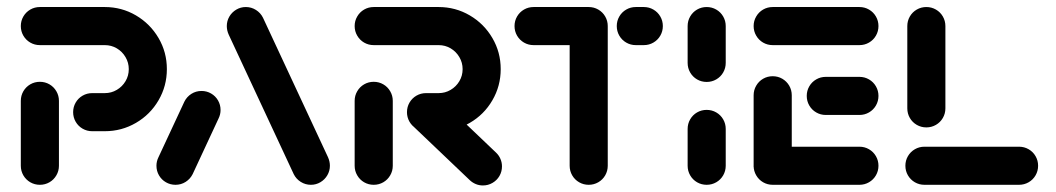

<svg xmlns="http://www.w3.org/2000/svg" viewBox="-20 -539 3079 560"><path d="M96.3 0Q81.1 0 68.3 -7.4Q55.6 -14.8 48.1 -27.6Q40.7 -40.4 40.7 -55.6V-244.8Q40.7 -260 48.1 -272.8Q55.6 -285.6 68.3 -293Q81.1 -300.4 96.3 -300.4Q111.5 -300.4 124.3 -293Q137 -285.6 144.4 -272.8Q151.9 -260 151.9 -244.8V-55.6Q151.9 -40.4 144.4 -27.6Q137 -14.8 124.3 -7.4Q111.5 0 96.3 0ZM193.3 -211.9Q193.3 -227 200.7 -239.8Q208.1 -252.6 220.9 -260Q233.7 -267.4 248.9 -267.4H285.6Q304.8 -267.4 320.7 -276.9Q336.7 -286.3 346.1 -302.2Q355.6 -318.1 355.6 -337.4Q355.6 -356.3 346.1 -372.4Q336.7 -388.5 320.7 -398Q304.8 -407.4 285.6 -407.4H96.3Q81.1 -407.4 68.3 -414.8Q55.6 -422.2 48.1 -435Q40.7 -447.8 40.7 -463Q40.7 -478.1 48.1 -490.9Q55.6 -503.7 68.3 -511.1Q81.1 -518.5 96.3 -518.5H285.6Q334.8 -518.5 376.5 -494.1Q418.1 -469.6 442.4 -428.1Q466.7 -386.7 466.7 -337.4Q466.7 -288.1 442.4 -246.5Q418.1 -204.8 376.5 -180.6Q334.8 -156.3 285.6 -156.3H248.9Q233.7 -156.3 220.9 -163.7Q208.1 -171.1 200.7 -183.9Q193.3 -196.7 193.3 -211.9Z M491.9 0Q476.7 0 463.9 -7.4Q451.1 -14.8 443.7 -27.6Q436.3 -40.4 436.3 -55.6Q436.3 -68.5 442.2 -80.4L517.8 -242.6Q524.8 -256.7 538.1 -265.2Q551.5 -273.7 567.8 -273.7Q583 -273.7 595.7 -266.3Q608.5 -258.9 615.9 -246.1Q623.3 -233.3 623.3 -218.1Q623.3 -205.2 617.4 -193.3L541.9 -31.1Q534.8 -17 521.5 -8.5Q508.1 0 491.9 0ZM942.2 -55.6Q942.2 -40.7 934.8 -28Q927.4 -15.2 914.6 -7.6Q901.9 0 886.7 0Q870.7 0 857.2 -8.5Q843.7 -17 836.7 -31.1L647 -438.1Q641.5 -450.4 641.5 -463Q641.5 -477.8 648.9 -490.6Q656.3 -503.3 669.1 -510.9Q681.9 -518.5 697 -518.5Q713 -518.5 726.5 -510Q740 -501.5 747 -487.4L936.7 -80.4Q942.2 -68.1 942.2 -55.6Z M1070 0Q1054.8 0 1042 -7.4Q1029.3 -14.8 1021.9 -27.6Q1014.4 -40.4 1014.4 -55.6V-244.8Q1014.4 -260 1021.9 -272.8Q1029.3 -285.6 1042 -293Q1054.8 -300.4 1070 -300.4Q1085.2 -300.4 1098 -293Q1110.7 -285.6 1118.1 -272.8Q1125.6 -260 1125.6 -244.8V-55.6Q1125.6 -40.4 1118.1 -27.6Q1110.7 -14.8 1098 -7.4Q1085.2 0 1070 0ZM1444.1 -53.7Q1444.1 -38.5 1436.7 -25.7Q1429.3 -13 1416.5 -5.6Q1403.7 1.9 1388.5 1.9Q1377.4 1.9 1367.6 -2.2Q1357.8 -6.3 1350 -13.7L1184.4 -171.5Q1176.3 -179.6 1171.7 -189.8Q1167 -200 1167 -211.9Q1167 -227 1174.4 -239.8Q1181.9 -252.6 1194.6 -260Q1207.4 -267.4 1222.6 -267.4Q1233.3 -267.4 1243.3 -263.3Q1253.3 -259.3 1260.7 -252.2L1427 -93.7Q1435.2 -85.9 1439.6 -75.6Q1444.1 -65.2 1444.1 -53.7ZM1167 -211.9Q1167 -227 1174.4 -239.8Q1181.9 -252.6 1194.6 -260Q1207.4 -267.4 1222.6 -267.4H1259.3Q1278.5 -267.4 1294.4 -276.9Q1310.4 -286.3 1319.8 -302.2Q1329.3 -318.1 1329.3 -337.4Q1329.3 -356.3 1319.8 -372.4Q1310.4 -388.5 1294.4 -398Q1278.5 -407.4 1259.3 -407.4H1070Q1054.8 -407.4 1042 -414.8Q1029.3 -422.2 1021.9 -435Q1014.4 -447.8 1014.4 -463Q1014.4 -478.1 1021.9 -490.9Q1029.3 -503.7 1042 -511.1Q1054.8 -518.5 1070 -518.5H1259.3Q1308.5 -518.5 1350.2 -494.1Q1391.9 -469.6 1416.1 -428.1Q1440.4 -386.7 1440.4 -337.4Q1440.4 -288.1 1416.1 -246.5Q1391.9 -204.8 1350.2 -180.6Q1308.5 -156.3 1259.3 -156.3H1222.6Q1207.4 -156.3 1194.6 -163.7Q1181.9 -171.1 1174.4 -183.9Q1167 -196.7 1167 -211.9Z M1752.6 -461.5V-55.6Q1752.6 -40.4 1745.2 -27.6Q1737.8 -14.8 1725 -7.4Q1712.2 0 1697 0Q1681.9 0 1669.1 -7.4Q1656.3 -14.8 1648.9 -27.6Q1641.5 -40.4 1641.5 -55.6V-461.5ZM1480.7 -463Q1480.7 -478.1 1488.1 -490.9Q1495.6 -503.7 1508.3 -511.1Q1521.1 -518.5 1536.3 -518.5H1697Q1712.2 -518.5 1725 -511.1Q1737.8 -503.7 1745.2 -490.9Q1752.6 -478.1 1752.6 -463Q1752.6 -447.8 1745.2 -435Q1737.8 -422.2 1725 -414.8Q1712.2 -407.4 1697 -407.4H1536.3Q1521.1 -407.4 1508.3 -414.8Q1495.6 -422.2 1488.1 -435Q1480.7 -447.8 1480.7 -463ZM1778.9 -463Q1778.9 -478.1 1786.3 -490.9Q1793.7 -503.7 1806.5 -511.1Q1819.3 -518.5 1834.4 -518.5H1857.8Q1873 -518.5 1885.7 -511.1Q1898.5 -503.7 1905.9 -490.9Q1913.3 -478.1 1913.3 -463Q1913.3 -447.8 1905.9 -435Q1898.5 -422.2 1885.7 -414.8Q1873 -407.4 1857.8 -407.4H1834.4Q1819.3 -407.4 1806.5 -414.8Q1793.7 -422.2 1786.3 -435Q1778.9 -447.8 1778.9 -463Z M2041.1 0Q2025.9 0 2013.1 -7.4Q2000.4 -14.8 1993 -27.6Q1985.6 -40.4 1985.6 -55.6V-163Q1985.6 -178.1 1993 -190.9Q2000.4 -203.7 2013.1 -211.1Q2025.9 -218.5 2041.1 -218.5Q2056.3 -218.5 2069.1 -211.1Q2081.9 -203.7 2089.3 -190.9Q2096.7 -178.1 2096.7 -163V-55.6Q2096.7 -40.4 2089.3 -27.6Q2081.9 -14.8 2069.1 -7.4Q2056.3 0 2041.1 0ZM2041.1 -300Q2025.9 -300 2013.1 -307.4Q2000.4 -314.8 1993 -327.6Q1985.6 -340.4 1985.6 -355.6V-463Q1985.6 -478.1 1993 -490.9Q2000.4 -503.7 2013.1 -511.1Q2025.9 -518.5 2041.1 -518.5Q2056.3 -518.5 2069.1 -511.1Q2081.9 -503.7 2089.3 -490.9Q2096.7 -478.1 2096.7 -463V-355.6Q2096.7 -340.4 2089.3 -327.6Q2081.9 -314.8 2069.1 -307.4Q2056.3 -300 2041.1 -300Z M2178.1 -51.9V-261.1Q2178.1 -276.3 2185.6 -289.1Q2193 -301.9 2205.7 -309.3Q2218.5 -316.7 2233.7 -316.7Q2248.9 -316.7 2261.7 -309.3Q2274.4 -301.9 2281.9 -289.1Q2289.3 -276.3 2289.3 -261.1V-51.9ZM2542.2 -55.6Q2542.2 -40.4 2534.8 -27.6Q2527.4 -14.8 2514.6 -7.4Q2501.9 0 2486.7 0H2233.7Q2218.5 0 2205.7 -7.4Q2193 -14.8 2185.6 -27.6Q2178.1 -40.4 2178.1 -55.6Q2178.1 -70.7 2185.6 -83.5Q2193 -96.3 2205.7 -103.7Q2218.5 -111.1 2233.7 -111.1H2486.7Q2501.9 -111.1 2514.6 -103.7Q2527.4 -96.3 2534.8 -83.5Q2542.2 -70.7 2542.2 -55.6ZM2333 -259.3Q2333 -274.4 2340.4 -287.2Q2347.8 -300 2360.6 -307.4Q2373.3 -314.8 2388.5 -314.8H2486.7Q2501.9 -314.8 2514.6 -307.4Q2527.4 -300 2534.8 -287.2Q2542.2 -274.4 2542.2 -259.3Q2542.2 -244.1 2534.8 -231.3Q2527.4 -218.5 2514.6 -211.1Q2501.9 -203.7 2486.7 -203.7H2388.5Q2373.3 -203.7 2360.6 -211.1Q2347.8 -218.5 2340.4 -231.3Q2333 -244.1 2333 -259.3ZM2178.1 -463Q2178.1 -478.1 2185.6 -490.9Q2193 -503.7 2205.7 -511.1Q2218.5 -518.5 2233.7 -518.5H2486.7Q2501.9 -518.5 2514.6 -511.1Q2527.4 -503.7 2534.8 -490.9Q2542.2 -478.1 2542.2 -463Q2542.2 -447.8 2534.8 -435Q2527.4 -422.2 2514.6 -414.8Q2501.9 -407.4 2486.7 -407.4H2233.7Q2218.5 -407.4 2205.7 -414.8Q2193 -422.2 2185.6 -435Q2178.1 -447.8 2178.1 -463Z M3007.8 -55.6Q3007.8 -40.4 3000.4 -27.6Q2993 -14.8 2980.2 -7.4Q2967.4 0 2952.2 0H2676.3Q2661.1 0 2648.3 -7.4Q2635.6 -14.8 2628.1 -27.6Q2620.7 -40.4 2620.7 -55.6Q2620.7 -70.7 2628.1 -83.5Q2635.6 -96.3 2648.3 -103.7Q2661.1 -111.1 2676.3 -111.1H2952.2Q2967.4 -111.1 2980.2 -103.7Q2993 -96.3 3000.4 -83.5Q3007.8 -70.7 3007.8 -55.6ZM2681.9 -167.4Q2666.7 -167.4 2653.9 -174.8Q2641.1 -182.2 2633.7 -195Q2626.3 -207.8 2626.3 -223V-463Q2626.3 -478.1 2633.7 -490.9Q2641.1 -503.7 2653.9 -511.1Q2666.7 -518.5 2681.9 -518.5Q2697 -518.5 2709.8 -511.1Q2722.6 -503.7 2730 -490.9Q2737.4 -478.1 2737.4 -463V-223Q2737.4 -207.8 2730 -195Q2722.6 -182.2 2709.8 -174.8Q2697 -167.4 2681.9 -167.4Z"/></svg>

Font: 26F Galaxy Sans
Style: Regular
Weight: 400
Designer: C₂₉H₂₅N₃O₅
Version: Version 1.100;FEAKit 1.0